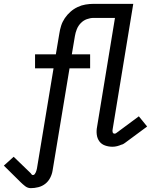

<svg xmlns="http://www.w3.org/2000/svg" viewBox="-72 -755 842 997"><path d="M88 222Q72 222 59 212Q46 202 35 191L-52 105L-1 59L87 144Q89 147 92 150.5Q95 154 99 154Q105 154 108.5 149Q112 144 114 139.5Q116 135 117.5 129.5Q119 124 120 119L206 -400H110V-473H218L236 -580Q239 -601 245.5 -621.5Q252 -642 264.5 -660.5Q277 -679 294 -694Q311 -709 331 -718.5Q351 -728 372.5 -731.5Q394 -735 414 -735H522V-662H414Q397 -662 379 -655.5Q361 -649 347.5 -635Q334 -621 327 -603.5Q320 -586 317 -568L301 -473H396V-400H289L201 131Q198 150 188.5 168.5Q179 187 163 199.5Q147 212 127 217Q107 222 88 222ZM512 7Q492 7 473.5 0.5Q455 -6 444 -21Q433 -36 430.5 -56Q428 -76 432 -96L525 -662H412V-735H620L513 -84Q511 -76 513 -68.5Q515 -61 523 -61Q526 -61 528.5 -62Q531 -63 533 -65L649 -151L692 -98L577 -13Q573 -10 569.5 -8Q566 -6 561 -4H559Q548 1 536 4Q524 7 512 7Z"/></svg>

Font: Iosevka Plex Etoile
Style: Italic
Weight: 400
Italic angle: -9°
Designer: Belleve Invis
Foundry: Belleve Invis
Version: Version 25.1.1; ttfautohint (v1.8.4)